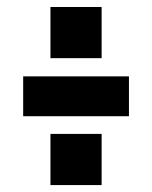

<svg xmlns="http://www.w3.org/2000/svg" viewBox="-20 -642 433 546"><path d="M45.9 -311.5V-424.8H346.7V-311.5ZM123.5 -115.7V-261.2H269V-115.7ZM123.5 -476.6V-622.1H269V-476.6Z"/></svg>

Font: Antonio
Style: Bold
Weight: 700
Designer: Vernon Adams
Foundry: Vernon Adams
Version: Version 1.002